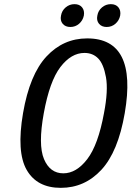

<svg xmlns="http://www.w3.org/2000/svg" viewBox="-20 -895 640 925"><path d="M274 -820Q278 -844 296.5 -859.5Q315 -875 339 -875Q363 -875 375.5 -859.5Q388 -844 384 -820Q379 -796 361 -780.5Q343 -765 319 -765Q295 -765 282 -780.5Q269 -796 274 -820ZM449 -820Q453 -844 471.5 -859.5Q490 -875 514 -875Q538 -875 550.5 -859.5Q563 -844 559 -820Q554 -796 536 -780.5Q518 -765 494 -765Q470 -765 457 -780.5Q444 -796 449 -820ZM91 -350Q123 -536 204 -623Q285 -710 400 -710Q643 -710 581 -350Q549 -164 468.5 -77Q388 10 273 10Q158 10 108.5 -76.5Q59 -163 91 -350ZM285 -60Q348 -60 400.5 -128.5Q453 -197 481 -350Q502 -459 490.5 -523Q479 -587 453 -613.5Q427 -640 387 -640Q323 -640 271 -572Q219 -504 191 -350Q163 -197 192 -128.5Q221 -60 285 -60Z"/></svg>

Font: Scada
Style: Italic
Weight: 400
Italic angle: -10°
Designer: Jovanny Lemonad
Foundry: Jovanny Lemonad
Version: Version 4.100;PS 004.100;hotconv 1.0.88;makeotf.lib2.5.64775